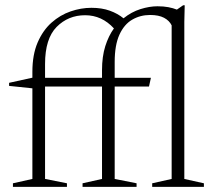

<svg xmlns="http://www.w3.org/2000/svg" viewBox="-20 -730 834 750"><path d="M241.5 0H30.5V-14L106.5 -31V-385L15.5 -394.5V-406.5L106.5 -426.5V-449.5Q106.5 -516.5 127 -564Q147.5 -611.5 181.2 -641.5Q215 -671.5 255.8 -685.5Q296.5 -699.5 337 -699.5Q378 -699.5 409 -688.2Q440 -677 462.5 -658.5Q493.5 -683.5 528.8 -694.5Q564 -705.5 595 -705.5Q619 -705.5 637.5 -702Q656 -698.5 671 -692.5L695.5 -709.5H701.5L700 -644.5V-31L776.5 -14V0H574.5V-14L650.5 -31V-631Q641.5 -649.5 620.8 -660.5Q600 -671.5 566.5 -671.5Q528 -671.5 496.5 -653.2Q465 -635 446.5 -594.5Q428 -554 428 -488V-426H569.5L562 -392H428V-31L513.5 -14V0H302.5V-14L378.5 -31V-392H156V-31L241.5 -14ZM156 -480V-426H378.5V-456Q378.5 -509 391.2 -549.5Q404 -590 425 -619Q378 -670.5 312.5 -670.5Q246.5 -670.5 201.2 -624.8Q156 -579 156 -480Z"/></svg>

Font: Newsreader Text Light
Style: Regular
Weight: 300
Designer: Hugues Gentile
Foundry: Production Type
Version: Version 1.002